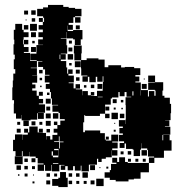

<svg xmlns="http://www.w3.org/2000/svg" viewBox="-20 -742 745 780"><path d="M72 -75H40V-107H72V-128H69V-108H43V-128H33V-174H41V-196H71V-174H72V-195H93V-203H78V-219H94V-204H99V-228H133V-204H138V-219H154V-203H139V-202H167V-175H168V-189H184V-175H193V-194H213V-203H198V-219H213V-234H199V-248H213V-234H225V-252H243V-258H223V-283H218V-288H193V-314H216V-316H191V-342H187V-368H183V-381H166V-401H181V-407H162V-435H181V-438H163V-460H155V-470H135V-492H152V-494H130V-467H105V-465H130V-437H111V-436H131V-406H111V-399H124V-383H111V-374H129V-353H138V-340H155V-322H138V-318H163V-284H135V-283H158V-259H134V-282H131V-256H104V-253H68V-275H67V-260H45V-281H36V-321H37V-335H30V-387H32V-415H34V-443H42V-461H36V-501H40V-520H35V-562H38V-581H36V-621H42V-645H70V-621H76V-581H74V-562H77V-551H96V-531H77V-527H102V-495H129V-523V-498H103V-524H128V-559H155V-560H135V-582H154V-591H136V-611H154V-622H137V-640H154V-653H138V-669H154V-653H159V-670H155V-676H131V-706H155V-712H175V-722H237V-714H259V-710H285V-706H311V-676H285V-672H307V-650H285V-672H278V-649H259V-641H276V-621H256V-638H255V-616H277V-620H315V-582H308V-559H284V-582H277V-586H251V-612H250V-587H227V-585H250V-558H253V-524H227V-522H247V-500H227V-494H249V-468H227H253V-443H257V-460H275V-442H258V-435H280V-407H259V-404H279V-383H287V-400H305V-382H288V-379H314V-355H315V-372H337V-355H349V-368H363V-354H350V-352H374V-373H397V-380H398V-409H400V-432H377H397V-410H375V-430H369V-408H343V-430H337V-410H315V-432H335V-435H310V-464H309V-497H282V-525H310V-498H332V-505H380V-500H405V-469H420V-477H472V-468H487V-470H525V-465H550V-437H530V-431H546V-411H530V-407H552V-376H581V-350H585V-372H607V-353H612V-374H609V-377H582V-405H609V-407H582V-435H610V-408H643V-374H640V-353H648V-345H670V-320H675V-282H673V-254H651V-253H668V-229H650V-227H672V-195H643V-194H669V-172H677V-130H646V-101H607V-80H585V-42H551V-16H524V-13H502V-5H450V-11H426V-20H405V-42H426V-51H431V-76H453V-81H436V-101H456V-84H464V-103H488V-84H499V-80H517H547H585V-102H606V-106H581V-133H578V-139H554V-160H553V-134H549V-108H523V-134H519V-137H492V-159H486V-141H466V-161H484V-168H463V-194H479V-200H465V-222H479V-228H463V-254H489V-238H490V-257H491V-286H507H491V-315H490V-347H513V-349H494V-368H486V-351H466V-368H461V-346H435V-342H430V-317H407V-280H425V-262H407V-280H386V-271H326V-274H322V-245H318V-219V-205H325V-212H387V-201H406V-175H410V-171H432V-195H460V-167H436V-163H458V-139H436V-132H457V-110H435V-131H434V-103H410V-97H393V-84H379V-97H374V-73H341V-46H311V-69H308V-49H284V-67H277V-50H255V-67H245V-52H227V-70H242V-72H221V-46H191V-72H189V-48H163V-72H159V-48H133V-74H157V-78H133V-100H125V-106H101V-125H100V-107H72ZM125 -682H107V-700H125ZM94 -683H78V-699H94ZM123 -654H109V-668H123ZM88 -659H84V-663H88ZM130 -617H102V-645H130ZM95 -622H77V-640H95ZM304 -623H288V-639H304ZM126 -591H106V-611H126ZM96 -591H76V-611H96ZM95 -562H77V-580H95ZM272 -565H260V-577H272ZM121 -566H111V-576H121ZM312 -525H280V-557H312ZM126 -531H106V-551H126ZM274 -533H258V-549H274ZM277 -500H255V-522H277ZM225 -502V-520H222V-502ZM102 -470V-495V-470ZM308 -469H284V-493H308ZM271 -476H261V-486H271ZM304 -443H288V-459H304ZM153 -444H139V-458H153ZM303 -414H289V-428H303ZM151 -416H141V-426H151ZM568 -419H564V-423H568ZM576 -381H556V-401H576ZM396 -381H376V-401H396ZM363 -384H349V-398H363ZM331 -386H321V-396H331ZM149 -388H143V-394H149ZM551 -354V-375H550V-354ZM522 -354V-371H518V-354ZM154 -353H138V-369H154ZM181 -356H171V-366H181ZM377 -347H397V-349H377ZM402 -322V-342V-322ZM186 -321H166V-341H186ZM454 -323H438V-339H454ZM481 -326H471V-336H481ZM424 -293H408V-309H424ZM184 -293H168V-309H184ZM450 -297H442V-305H450ZM479 -298H473V-304H479ZM459 -258H433V-284H459ZM217 -260H195V-282H217ZM186 -261H166V-281H186ZM485 -262H467V-280H485ZM97 -230H75V-252H97ZM186 -231H166V-251H186ZM124 -233H108V-249H124ZM62 -235H50V-247H62ZM152 -235H140V-247H152ZM448 -239H444V-243H448ZM64 -203H48V-219H64ZM183 -204H169V-218H183ZM450 -207H442V-215H450ZM643 -172V-194H640V-172ZM219 -168H200V-165H220V-139H223V-164H238V-167H222V-188H219ZM422 -175H410V-187H422ZM217 -132V-110H218V-137H200V-132ZM577 -110H555V-132H577ZM513 -114H499V-128H513ZM482 -115H470V-127H482ZM195 -110V-127H190V-110ZM195 -103H217V-110H195ZM124 -83H108V-99H124ZM93 -84H79V-98H93ZM572 -85H560V-97H572ZM512 -85H500V-97H512ZM542 -85H530V-97H542ZM195 -76H217V-79H195ZM366 -51H346V-71H366ZM65 -52H47V-70H65ZM93 -54H79V-68H93ZM122 -55H110V-67H122ZM420 -57H412V-65H420ZM388 -59H384V-63H388ZM255 18H217V13H192V-15H217V-20H224V-43H248V-20H255ZM337 -20H315V-42H337ZM183 -24H169V-38H183ZM273 -24H259V-38H273ZM303 -24H289V-38H303ZM92 -25H80V-37H92ZM212 -25H200V-37H212ZM59 -28H53V-34H59ZM118 -29H114V-33H118ZM401 14H371V-16H401ZM364 7H348V-9H364ZM184 7H168V-9H184ZM273 6H259V-8H273ZM302 5H290V-7H302ZM332 5H320V-7H332ZM120 3H112V-5H120Z"/></svg>

Font: Rubik Storm
Style: Regular
Weight: 400
Designer: Hubert and Fischer, NaN
Foundry: Hubert and Fischer, NaN
Version: Version 2.201